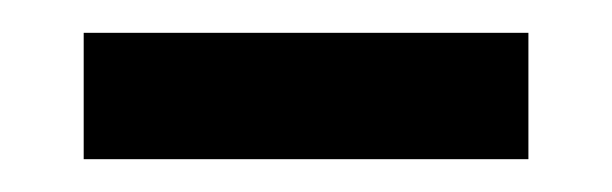

<svg xmlns="http://www.w3.org/2000/svg" viewBox="-20 -331 373 117"><path d="M302 -311H31V-234H302Z"/></svg>

Font: Geom Light
Style: Regular
Weight: 300
Version: Version 1.102